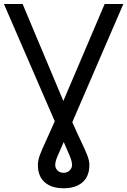

<svg xmlns="http://www.w3.org/2000/svg" viewBox="-26 -748 651 983"><path d="M-5.9 -727.5H89.8L298.3 -231L509.8 -727.5H605.5L344.2 -122.6Q370.6 -62.5 390.1 -22Q409.7 18.6 420.7 46.6Q431.6 74.7 431.6 96.7Q431.6 154.3 396.7 185.1Q361.8 215.8 299.8 215.8Q237.8 215.8 202.9 185.1Q168 154.3 168 96.7Q168 73.2 178.5 44.9Q189 16.6 208.3 -24.4Q227.5 -65.4 254.4 -127ZM300.3 -21Q280.3 23.9 268.6 51.3Q256.8 78.6 256.8 96.7Q256.8 113.3 268.6 125Q280.3 136.7 299.8 136.7Q318.8 136.7 330.8 124.5Q342.8 112.3 342.8 96.7Q342.8 78.6 331.8 52Q320.8 25.4 300.3 -21Z"/></svg>

Font: Inter Display
Style: Regular
Weight: 400
Designer: Rasmus Andersson
Foundry: rsms
Version: Version 4.001;git-9221beed3